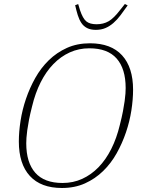

<svg xmlns="http://www.w3.org/2000/svg" viewBox="-20 -926 719 958"><path d="M292 -13Q345 -13 390 -33.5Q435 -54 471.5 -91.5Q508 -129 535 -182.5Q562 -236 578 -303Q588 -342 593.5 -371Q599 -400 602 -422Q605 -444 606 -459.5Q607 -475 607 -487Q607 -583 562 -634Q517 -685 426 -685Q373 -685 328 -664.5Q283 -644 246.5 -606.5Q210 -569 183 -515.5Q156 -462 140 -395Q130 -356 124.5 -327Q119 -298 116 -276Q113 -254 112 -238.5Q111 -223 111 -211Q111 -115 156 -64Q201 -13 292 -13ZM289 12Q184 12 129 -48Q74 -108 74 -220Q74 -268 82.5 -323Q91 -378 109.5 -432.5Q128 -487 156 -537Q184 -587 223.5 -625.5Q263 -664 314 -687Q365 -710 429 -710Q534 -710 589 -650Q644 -590 644 -478Q644 -430 635.5 -375Q627 -320 608.5 -265.5Q590 -211 562 -161Q534 -111 494.5 -72.5Q455 -34 404 -11Q353 12 289 12ZM458 -777Q432 -777 414.5 -786Q397 -795 386 -811.5Q375 -828 368 -850.5Q361 -873 355 -900L370 -906L379 -876Q393 -834 410.5 -819.5Q428 -805 462 -805Q496 -805 522 -820Q548 -835 580 -877L603 -906L617 -899Q598 -872 581 -849.5Q564 -827 545.5 -811Q527 -795 506 -786Q485 -777 458 -777Z"/></svg>

Font: IBM Plex Serif ExtraLight
Style: Italic
Weight: 200
Italic angle: -14°
Designer: Mike Abbink, Paul van der Laan, Pieter van Rosmalen
Foundry: Bold Monday
Version: Version 2.5